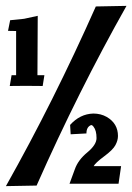

<svg xmlns="http://www.w3.org/2000/svg" viewBox="-32 -633 455 660"><path d="M375.5 -1.5H207L225.1 -50.8Q236.3 -83 268.1 -109.1Q299.8 -135.3 299.8 -158.2Q299.8 -184.6 289.6 -197.3Q285.6 -203.1 281.2 -203.1Q265.1 -196.8 265.1 -174.3L210.9 -171.4L209 -203.6Q242.7 -241.2 288.6 -242.7Q314.5 -242.7 335 -231Q373.5 -208.5 373.5 -165.5Q373.5 -150.4 364.7 -134Q356 -117.7 325.9 -95.5Q295.9 -73.2 290 -62H384.3ZM-11.7 6.8Q152.8 -285.2 297.4 -610.8L402.8 -612.8Q236.8 -318.4 93.8 4.9ZM114.7 -337.4Q77.1 -337.4 56.6 -337.9Q43.9 -337.4 1.5 -337.4L7.8 -374.5H23.4V-526.4L-4.4 -526.9L2.9 -563.5L50.8 -568.4L97.7 -578.6L96.7 -374.5H120.6Z"/></svg>

Font: Quaaykop
Style: Bold
Weight: 700
Designer: Tup Wanders
Foundry: Free font, DO NOT SELL
Version: Version 1.00;July 31, 2023;FontCreator 11.5.0.2430 64-bit